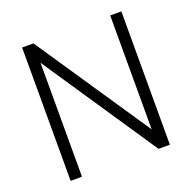

<svg xmlns="http://www.w3.org/2000/svg" viewBox="-126 -837 962 962"><g transform="rotate(-20 355.0 -355.5)"><path d="M560.1 -710.9V-103.5L150.9 -710.9H90.3V0H150.9V-607.4L559.1 0H619.6V-710.9Z"/></g></svg>

Font: Vazirmatn ExtraLight
Style: Regular
Weight: 200
Designer: Saber Rastikerdar
Foundry: Saber Rastikerdar
Version: Version 33.003